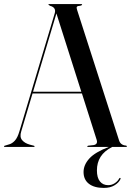

<svg xmlns="http://www.w3.org/2000/svg" viewBox="-22 -720 643 941"><path d="M147.5 -3Q147.5 0 144.5 0H1Q-2.5 0 -2.5 -3Q-2.5 -5 1.5 -6L24.5 -13Q38 -17 51 -31Q64 -45 73.5 -77.5L246 -654Q255 -683 223.5 -691.5Q215 -696.5 215 -697Q215 -700 219 -700H376.5Q380.5 -700 380.5 -697Q380.5 -694.5 372 -692Q357.5 -691 354.8 -686.8Q352 -682.5 356 -671L561.5 -32Q569 -8.5 595.5 -6.5Q600 -5.5 600 -3Q600 0 596.5 0H528Q489 20 471 48.5Q453 77 453 115Q453 151 467.8 169.2Q482.5 187.5 508.5 187.5Q525.5 187.5 540.2 178Q555 168.5 562 155Q564.5 151 567.5 152Q570.5 153.5 568 158.5Q560.5 175 539.5 188Q518.5 201 487 201Q440 201 413.8 180.8Q387.5 160.5 387.5 123Q387.5 88.5 415.5 57.2Q443.5 26 511.5 0H409Q405.5 0 405.5 -3Q405.5 -4.5 410.5 -6L437.5 -9Q459 -13.5 451.5 -35.5L379.5 -262H137.5L82 -76Q73.5 -49 86.2 -33.5Q99 -18 124.5 -11L143.5 -6Q147.5 -5 147.5 -3ZM140 -270.5H376.5L254.5 -654Z"/></svg>

Font: Fraunces 144pt S000
Style: Regular
Weight: 400
Version: Version 1.000; ttfautohint (v1.8.3)